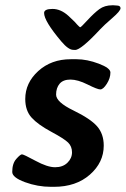

<svg xmlns="http://www.w3.org/2000/svg" viewBox="-20 -744 486 742"><path d="M430.7 -722.7Q445.8 -722.7 445.8 -712.2Q445.8 -701.7 413.8 -674.1Q381.8 -646.5 367.7 -631.3Q293 -550.8 270 -550.8L266.6 -551.3H263.2Q244.6 -551.3 217.3 -583.5Q150.4 -662.6 150.4 -693.8Q150.4 -709.5 182.9 -709.5Q215.3 -709.5 245.1 -682.1Q256.8 -671.4 268.1 -660.2L277.8 -649.4Q287.6 -638.7 290.3 -638.7Q293 -638.7 318.4 -666.3Q343.8 -693.8 364 -708.7Q384.3 -723.6 414.1 -723.6H418.5Q426.3 -722.7 430.7 -722.7ZM253.4 -515.1H275.9Q316.4 -515.1 361.6 -498Q406.7 -481 406.7 -463.9Q406.7 -441.9 392.8 -420.2Q378.9 -398.4 367.7 -398.4Q356.4 -398.4 318.4 -417.5Q280.3 -436.5 252.2 -436.5Q224.1 -436.5 210.4 -420.4Q196.8 -404.3 196.8 -378.4Q196.8 -349.6 263.2 -317.4Q329.6 -285.2 355.2 -255.9Q380.9 -226.6 380.9 -181.2Q380.9 -116.2 327.4 -69.1Q273.9 -22 188.5 -22H176.8Q125.5 -22 76.4 -40Q27.3 -58.1 27.3 -79.6Q27.3 -112.3 43 -129.9Q58.6 -147.5 64.9 -147.5Q71.3 -147.5 117.2 -122.6Q163.1 -97.7 192.9 -97.7Q222.7 -97.7 240.5 -115Q258.3 -132.3 258.3 -155.3Q258.3 -178.2 243.2 -193.1Q228 -208 177.5 -235.1Q127 -262.2 102.3 -289.3Q77.6 -316.4 77.6 -361.3Q77.6 -423.8 127.9 -469.5Q178.2 -515.1 253.4 -515.1Z"/></svg>

Font: Averia Libre
Style: Bold Italic
Weight: 700
Italic angle: -6.90001°
Version: Version 1.002